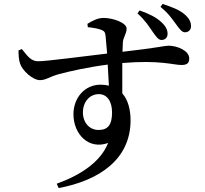

<svg xmlns="http://www.w3.org/2000/svg" viewBox="-20 -869 1040 975"><path d="M755 -708C772 -684 784 -666 800 -666C818 -666 831 -678 831 -697C831 -716 823 -735 800 -756C773 -782 736 -799 689 -816L678 -801C719 -764 736 -735 755 -708ZM874 -746C891 -722 904 -705 919 -705C937 -705 950 -717 950 -736C950 -755 943 -773 920 -794C892 -819 856 -832 806 -849L795 -834C838 -799 855 -771 874 -746ZM480 -209C434 -209 401 -247 401 -298C401 -350 434 -391 482 -391C524 -391 549 -354 549 -298C549 -235 528 -209 480 -209ZM491 -439C409 -439 353 -371 353 -289C353 -188 430 -107 529 -143C491 -47 390 20 268 64L278 86C486 47 643 -61 643 -258C643 -313 630 -362 601 -395V-549C792 -565 861 -539 900 -539C926 -539 941 -545 941 -572C941 -612 880 -637 835 -637C817 -637 779 -626 602 -606L604 -655C606 -680 623 -698 623 -724C623 -753 555 -778 505 -778C475 -778 445 -761 424 -748L426 -731C454 -728 477 -724 493 -718C509 -712 514 -706 516 -688L524 -597C409 -584 213 -557 172 -558C138 -559 121 -582 91 -620L74 -613C74 -592 75 -566 82 -546C93 -511 146 -462 183 -462C214 -462 234 -481 281 -493C334 -507 426 -528 527 -541L533 -434C520 -437 506 -439 491 -439Z"/></svg>

Font: Noto Serif CJK SC SemiBold
Style: Regular
Weight: 600
Designer: Ryoko NISHIZUKA 西塚涼子 (kana & ideographs); Frank Grießhammer (Latin, Greek & Cyrillic); Wenlong ZHANG 张文龙 (bopomofo); San
Foundry: Adobe
Version: Version 2.001;hotconv 1.1.0;makeotfexe 2.6.0